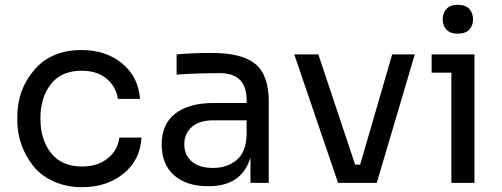

<svg xmlns="http://www.w3.org/2000/svg" viewBox="-20 -760 2086 798"><path d="M321 18Q255 18 202 -6.5Q149 -31 117.5 -71Q86 -111 69 -159Q52 -207 52 -258V-276Q52 -387 122.5 -469.5Q193 -552 319 -552Q420 -552 487.5 -496.5Q555 -441 562 -349H470Q462 -401 422.5 -433.5Q383 -466 319 -466Q236 -466 192 -411Q148 -356 148 -267Q148 -179 192.5 -123.5Q237 -68 321 -68Q386 -68 428 -102Q470 -136 476 -188H568Q563 -95 493.5 -38.5Q424 18 321 18Z M846 14Q755 14 703.5 -31.5Q652 -77 652 -160Q652 -244 708.5 -288Q765 -332 870 -332H1005V-345Q1005 -456 893 -456Q802 -456 714 -450V-534Q778 -540 861 -540Q986 -540 1041.5 -494Q1097 -448 1097 -338V0H1021V-106Q986 14 846 14ZM1005 -198V-260H866Q809 -260 777.5 -232.5Q746 -205 746 -160Q746 -115 777.5 -88.5Q809 -62 866 -62Q923 -62 962.5 -94Q1002 -126 1005 -198Z M1546 0H1385L1203 -534H1303L1456 -76H1477L1610 -534H1704Z M1930 -636.5Q1914 -620 1883 -620Q1852 -620 1836 -636.5Q1820 -653 1820 -680Q1820 -707 1836 -723.5Q1852 -740 1883 -740Q1914 -740 1930 -723.5Q1946 -707 1946 -680Q1946 -653 1930 -636.5ZM1952 0H1856V-458H1774V-534H1952Z"/></svg>

Font: Sora
Style: Regular
Weight: 400
Designer: Jonathan Barnbrook, Julián Moncada
Foundry: Barnbrook Fonts
Version: Version 2.000